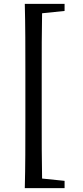

<svg xmlns="http://www.w3.org/2000/svg" viewBox="-20 -804 431 999"><path d="M199 -735 316 -747V-784H109C112 -669 112 -552 112 -437V-173C112 -56 112 62 109 175H316V137L199 125C197 25 197 -75 197 -173V-437C197 -537 197 -637 199 -735Z"/></svg>

Font: Noto Serif Oriya Medium
Style: Regular
Weight: 500
Designer: David Williams
Foundry: Google LLC, David Williams
Version: Version 1.051